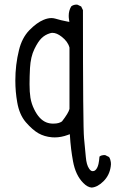

<svg xmlns="http://www.w3.org/2000/svg" viewBox="-20 -703 540 850"><path d="M284.2 -633.3Q284.2 -625 285.6 -616.2L287.1 -606L276.9 -607.9Q250.5 -612.8 224.6 -620.6Q216.3 -623 207.5 -623Q191.4 -623 172.9 -615.2Q143.1 -603 109.9 -569.3Q77.1 -535.2 64 -481Q47.9 -416.5 47.9 -346.2Q47.9 -296.9 56.2 -250.5Q65.4 -195.8 94.2 -162.1Q124 -127.9 150.1 -113Q176.3 -98.1 210 -95.2Q215.8 -94.7 222.2 -94.7Q250.5 -94.7 279.8 -105.5L289.1 -108.9Q291.5 -70.8 294.9 -43.5Q298.3 -16.1 303.2 10.7Q314.5 72.8 348.6 106.9Q367.2 126 385.7 127.4Q412.1 125.5 438.5 99.1Q464.8 72.8 470.2 34.2Q471.2 28.3 471.2 24.2Q471.2 20 470.7 15.1Q470.2 10.3 468.3 3.9Q466.3 -2.4 462.9 -7.8L446.3 -16.1Q444.3 -16.6 440.4 -16.6Q436.5 -16.6 430.9 -15.1Q425.3 -13.7 420.4 -9.8Q418.9 9.8 416 22.9Q411.1 43.9 400.4 51.8Q396 54.7 390.1 54.7Q381.8 54.7 374.5 43.5Q362.8 26.9 359.9 -8.3Q356.9 -43.5 352.1 -90.8Q347.2 -138.2 347.2 -658.2L339.4 -674.3L323.2 -682.1Q321.3 -682.6 319.3 -682.6Q305.2 -682.6 295.4 -674.8Q284.2 -656.2 284.2 -633.3ZM217.8 -155.8Q211.9 -155.8 208 -156Q204.1 -156.2 200.2 -157Q196.3 -157.7 192.6 -158.7Q189 -159.7 185.5 -161.1Q153.3 -173.8 131.3 -219.2Q119.1 -243.7 114.7 -270.5Q110.8 -295.4 110.8 -330.1Q110.8 -364.7 112.8 -401.9Q115.7 -452.1 132.3 -485.8Q148.4 -519 164.1 -534.2Q179.7 -549.3 201.2 -555.7Q206.5 -557.6 212.4 -557.6Q231 -557.6 252.9 -540.5Q280.8 -519 287.6 -492.2V-220.7Q283.2 -202.6 254.4 -165.5Q240.7 -155.8 217.8 -155.8Z"/></svg>

Font: Bakudai
Style: ExtraLight
Weight: 200
Version: Version 1.48